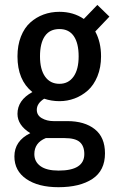

<svg xmlns="http://www.w3.org/2000/svg" viewBox="-20 -560 490 780"><path d="M253.5 -68Q323.5 -68 365 -35.2Q406.5 -2.5 406.5 63Q406.5 133 355.5 166.8Q304.5 200.5 217.5 200.5Q135.5 200.5 87 167.2Q38.5 134 38.5 75.5Q38.5 12.5 103 -19Q51 -51.5 51 -97.5Q51 -153 111.5 -186Q51 -234.5 51 -331Q51 -376 65 -411.5Q79 -447 103 -468.5Q127 -490 157 -501Q187 -512 221.5 -512Q278 -512 320.5 -483L375.5 -540L424.5 -492.5L367 -432Q390.5 -389 390.5 -331Q390.5 -286 375.8 -250Q361 -214 336.8 -192.5Q312.5 -171 283 -160Q253.5 -149 221.5 -149Q189.5 -149 159.5 -159Q129.5 -140 129.5 -114Q129.5 -91.5 150 -79.8Q170.5 -68 197.5 -68ZM221.5 -219.5Q258 -219.5 278.8 -248.8Q299.5 -278 299.5 -331Q299.5 -384.5 279.8 -413.2Q260 -442 221.5 -442Q182 -442 162.2 -413.2Q142.5 -384.5 142.5 -331Q142.5 -278 163.2 -248.8Q184 -219.5 221.5 -219.5ZM119.5 66Q119.5 97 144.5 115Q169.5 133 218 133Q322.5 133 322.5 66Q322.5 33.5 304.2 17.2Q286 1 242.5 1H166Q119.5 20 119.5 66Z"/></svg>

Font: League Mono Condensed
Style: Regular
Weight: 400
Width: 1
Designer: Tyler Finck
Foundry: The League of Moveable Type / Tyler Finck
Version: Version 2.210